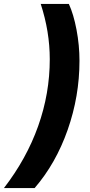

<svg xmlns="http://www.w3.org/2000/svg" viewBox="-79 -762 456 976"><path d="M174 -461Q174 -601 128 -742H271Q295 -690 310 -611Q325 -532 325 -453Q325 -273 265 -102Q205 69 97 194H-59Q56 45 115 -121Q174 -287 174 -461Z"/></svg>

Font: Idrija
Style: Bold Italic
Weight: 700
Italic angle: -11.3°
Designer: Julieta Ulanovsky
Foundry: Julieta Ulanovsky
Version: Version 7.200